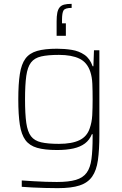

<svg xmlns="http://www.w3.org/2000/svg" viewBox="-20 -771 636 997"><path d="M280 206Q248 206 213.5 205Q179 204 147.5 202.5Q116 201 93 199V166Q122 168 154.5 170Q187 172 218 173Q249 174 275 174Q337 174 374 163Q411 152 430 126Q449 100 455 54.5Q461 9 461 -60V-74H457Q445 -44 421 -26Q397 -8 361 0Q325 8 276 8Q212 8 172.5 -3.5Q133 -15 112 -43.5Q91 -72 83 -123.5Q75 -175 75 -255Q75 -335 83 -386.5Q91 -438 112 -466.5Q133 -495 172.5 -506.5Q212 -518 276 -518Q316 -518 353 -512Q390 -506 418.5 -486.5Q447 -467 461 -427H465L468 -510H496V-72Q496 7 488.5 60.5Q481 114 458.5 146Q436 178 393.5 192Q351 206 280 206ZM286 -24Q353 -24 392.5 -43Q432 -62 446 -105Q457 -136 459 -172.5Q461 -209 461 -255Q461 -300 459.5 -335.5Q458 -371 449 -398Q433 -447 392.5 -466.5Q352 -486 286 -486Q229 -486 194 -478Q159 -470 141 -446.5Q123 -423 116.5 -377Q110 -331 110 -255Q110 -179 116.5 -133Q123 -87 141 -63.5Q159 -40 194 -32Q229 -24 286 -24ZM274 -585V-660Q274 -687 277.5 -704.5Q281 -722 289.5 -732.5Q298 -743 313 -747Q328 -751 352 -751V-730Q318 -730 310 -717Q302 -704 302 -667V-650H322V-585Z"/></svg>

Font: Saira Thin
Style: Regular
Weight: 100
Designer: Hector Gatti with collaboration of the Omnibus-Type team
Foundry: Omnibus-Type
Version: Version 1.101